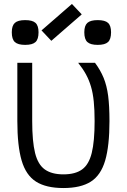

<svg xmlns="http://www.w3.org/2000/svg" viewBox="-20 -935 640 969"><path d="M300 14Q213 14 162 -18.2Q111 -50.5 89.2 -124.8Q67.5 -199 67.5 -324V-618H142.5V-324Q142.5 -221.5 157 -163Q171.5 -104.5 206.2 -79.8Q241 -55 300 -55Q360 -55 394.2 -79.8Q428.5 -104.5 443 -163Q457.5 -221.5 457.5 -324Q457.5 -380.5 453.2 -422.8Q449 -465 439.2 -498Q429.5 -531 413.8 -559.8Q398 -588.5 374.5 -618H459.5Q487 -581 503 -542Q519 -503 525.8 -451.5Q532.5 -400 532.5 -324Q532.5 -199 510.8 -124.8Q489 -50.5 438.2 -18.2Q387.5 14 300 14ZM473 -708.5Q436.5 -708.5 421 -722.8Q405.5 -737 405.5 -772Q405.5 -805.5 421 -819.5Q436.5 -833.5 473 -833.5Q510 -833.5 525.2 -819.5Q540.5 -805.5 540.5 -772Q540.5 -737 525.2 -722.8Q510 -708.5 473 -708.5ZM107 -708.5Q70.5 -708.5 55 -722.8Q39.5 -737 39.5 -772Q39.5 -805.5 55 -819.5Q70.5 -833.5 107 -833.5Q144 -833.5 159.2 -819.5Q174.5 -805.5 174.5 -772Q174.5 -737 159.2 -722.8Q144 -708.5 107 -708.5ZM239 -729 189.5 -781.5 343 -915 392.5 -862.5Z"/></svg>

Font: Victor Mono Thin
Style: Regular
Weight: 100
Monospace: yes
Designer: Rune Bjørnerås
Version: Version 1.561;gftools[0.9.30]